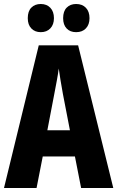

<svg xmlns="http://www.w3.org/2000/svg" viewBox="-20 -1034 587 961"><path d="M386 -93 355 -251H194L163 -93H0L174 -807H371L547 -93ZM295 -563Q288 -602 283 -632Q278 -662 274 -691Q271 -666 264.5 -631Q258 -596 252 -565L217 -382H330ZM119 -943Q119 -978 137 -996Q155 -1014 184 -1014Q214 -1014 232 -995Q250 -976 250 -943Q250 -911 232 -892Q214 -873 184 -873Q155 -873 137 -891.5Q119 -910 119 -943ZM296 -943Q296 -978 314 -996Q332 -1014 361 -1014Q392 -1014 410 -995Q428 -976 428 -943Q428 -911 410 -892Q392 -873 361 -873Q331 -873 313.5 -891.5Q296 -910 296 -943Z"/></svg>

Font: Noto Sans Kannada UI ExtraCondensed ExtraBold
Style: Regular
Weight: 800
Width: 2
Designer: Jelle Bosma - Monotype Design Team
Foundry: Monotype Imaging Inc.
Version: Version 2.005; ttfautohint (v1.8.4.7-5d5b)